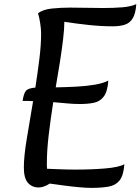

<svg xmlns="http://www.w3.org/2000/svg" viewBox="-20 -904 683 934"><path d="M424 10Q402 10 367.5 7Q333 4 295 -1Q257 -6 222 -11Q207 -1 193 3.5Q179 8 168 8Q136 8 116 -14.5Q96 -37 96 -89Q96 -144 110.5 -230.5Q125 -317 141 -412Q129 -413 116.5 -413Q104 -413 90 -413Q95 -448 105.5 -461.5Q116 -475 152 -478Q163 -549 171.5 -617Q180 -685 180 -741Q180 -762 175.5 -791.5Q171 -821 165 -839Q188 -858 232.5 -862.5Q277 -867 321 -867Q360 -867 401.5 -866Q443 -865 483 -865Q533 -865 575.5 -868.5Q618 -872 643 -884Q640 -839 626 -815.5Q612 -792 587.5 -784Q563 -776 528 -776Q472 -776 411.5 -782.5Q351 -789 293 -798Q293 -764 287 -713.5Q281 -663 271.5 -602.5Q262 -542 251 -479Q302 -480 351 -482.5Q400 -485 441 -492Q482 -499 507 -512Q503 -458 484.5 -434Q466 -410 436.5 -404Q407 -398 369 -398Q338 -398 307 -401Q276 -404 239 -407Q226 -325 217 -248Q208 -171 208 -112Q208 -105 208 -97.5Q208 -90 209 -83Q240 -82 275 -80.5Q310 -79 347 -79Q425 -79 491 -84.5Q557 -90 585 -105Q581 -50 561.5 -26Q542 -2 507.5 4Q473 10 424 10Z"/></svg>

Font: Paprika
Style: Regular
Weight: 400
Designer: Eduardo Rodriguez Tunni
Foundry: Eduardo Rodriguez Tunni
Version: Version 1.010; ttfautohint (v1.8.3)